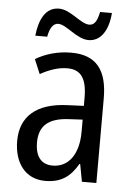

<svg xmlns="http://www.w3.org/2000/svg" viewBox="-53 -770 566 821"><g transform="rotate(5 230.0 -360.0)"><path d="M76 -605H127C134 -643 148 -664 170 -664C205 -664 253 -606 304 -606C354 -606 388 -651 394 -730H343C336 -694 325 -672 302 -672C263 -672 219 -729 167 -729C109 -729 83 -673 76 -605ZM236 -546C179 -546 126 -531 83 -505L109 -443C149 -465 187 -478 225 -478C282 -478 309 -443 309 -359V-324L239 -321C107 -316 38 -256 38 -150C38 -58 85 10 172 10C239 10 279 -18 312 -75H315L329 0H391V-363C391 -483 345 -546 236 -546ZM252 -262 309 -265V-213C309 -113 264 -58 198 -58C152 -58 123 -87 123 -151C123 -220 160 -258 252 -262Z"/></g></svg>

Font: Noto Sans Gujarati Condensed
Style: Regular
Weight: 400
Width: 3
Designer: Jelle Bosma - Monotype Design Team, Universal Thirst
Foundry: Monotype Imaging Inc.
Version: Version 2.106